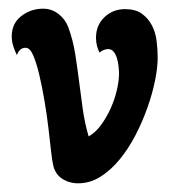

<svg xmlns="http://www.w3.org/2000/svg" viewBox="-20 -413 390 442"><path d="M79 -393Q99 -393 114.5 -381Q130 -369 137 -351Q148 -321 153 -289.5Q158 -258 162 -226Q166 -194 170.5 -162Q175 -130 184 -99Q199 -107 212 -124.5Q225 -142 234.5 -163Q244 -184 249 -205.5Q254 -227 254 -244Q254 -250 253 -259.5Q252 -269 249.5 -278Q247 -287 242 -293.5Q237 -300 229 -300Q219 -300 209 -292Q201 -308 201 -326Q201 -355 220.5 -373.5Q240 -392 268 -392Q292 -392 306.5 -381.5Q321 -371 329.5 -355Q338 -339 340.5 -319Q343 -299 343 -280Q343 -258 337 -228Q331 -198 319.5 -165.5Q308 -133 292 -102Q276 -71 255.5 -46Q235 -21 211 -6Q187 9 160 9Q139 9 122.5 -2Q106 -13 102 -35Q100 -43 97.5 -65.5Q95 -88 91.5 -118Q88 -148 82.5 -180.5Q77 -213 70.5 -240.5Q64 -268 56.5 -285.5Q49 -303 39 -303Q31 -303 26 -298Q21 -293 19 -286Q14 -296 10.5 -307Q7 -318 7 -329Q7 -359 29 -376Q51 -393 79 -393Z"/></svg>

Font: Gloria
Style: Regular
Weight: 400
Designer: Peter Wiegel
Foundry: Peter Wiegel
Version: Version 1.000